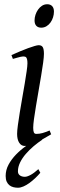

<svg xmlns="http://www.w3.org/2000/svg" viewBox="-20 -671 286 909"><path d="M170.9 147Q159.7 160.2 146.2 172.9Q132.8 185.5 118.9 195.6Q105 205.6 91.1 211.7Q77.1 217.8 64.9 217.8Q53.7 217.8 43.2 215.1Q32.7 212.4 24.7 206.1Q16.6 199.7 11.7 189Q6.8 178.2 6.8 162.1Q6.8 133.8 20.5 108.4Q34.2 83 55.7 60.8Q77.1 38.6 103.5 20L104 19.5Q100.6 20 97.2 20Q80.6 20 70.8 4.6Q61 -10.7 61 -37.1Q61 -51.8 64.7 -78.9Q68.4 -106 73.7 -138.9Q79.1 -171.9 85.4 -207.8Q91.8 -243.7 97.2 -276.1Q102.5 -308.6 106.2 -333.7Q109.9 -358.9 109.9 -371.1Q109.9 -382.3 108.4 -388.9Q106.9 -395.5 104.5 -398.7Q102.1 -401.9 98.1 -402.8Q94.2 -403.8 89.8 -403.8Q85.9 -403.8 77.9 -402.1Q69.8 -400.4 61.5 -397.9Q52.2 -395.5 41 -392.1L34.2 -410.2Q54.7 -419.4 75 -428Q95.2 -436.5 112.8 -442.9Q130.4 -449.2 143.6 -453.1Q156.7 -457 163.1 -457Q176.8 -457 182.4 -447.8Q188 -438.5 188 -416Q188 -401.9 184.3 -374.3Q180.7 -346.7 174.8 -312.5Q168.9 -278.3 162.6 -241Q156.2 -203.6 150.4 -169.4Q144.5 -135.3 140.9 -107.7Q137.2 -80.1 137.2 -65.9Q137.2 -50.8 140.4 -43.9Q143.6 -37.1 151.9 -37.1Q167 -37.1 180.9 -41Q194.8 -44.9 214.8 -53.2L222.2 -35.2Q199.2 -21.5 180.7 -11.2L177.7 -9.3H179.7Q159.7 3.9 139.2 21.2Q118.7 38.6 102.1 57.9Q85.4 77.1 75.2 98.1Q64.9 119.1 64.9 140.1Q64.9 152.8 74.2 159.4Q83.5 166 97.7 166Q108.4 166 124.8 157.2Q141.1 148.4 161.6 129.9ZM235.4 -616.2Q235.4 -602.5 231.2 -589.1Q227.1 -575.7 219.2 -564.7Q211.4 -553.7 200.2 -546.9Q189 -540 175.3 -540Q160.2 -540 151.9 -548.8Q143.6 -557.6 143.6 -574.2Q143.6 -587.4 147.9 -600.8Q152.3 -614.3 160.2 -625.5Q168 -636.7 179 -643.8Q189.9 -650.9 203.6 -650.9Q218.8 -650.9 227.1 -641.8Q235.4 -632.8 235.4 -616.2Z"/></svg>

Font: Gentium Plus Phon
Style: Italic
Weight: 400
Italic angle: -8°
Designer: J. Victor Gaultney, Annie Olsen, Iska Routamaa, Becca Hirsbrunner
Foundry: SIL International
Version: Version 5.000